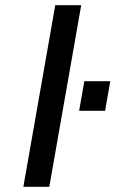

<svg xmlns="http://www.w3.org/2000/svg" viewBox="-20 -720 445 740"><path d="M70 0 193 -700H293L170 0ZM285 -293 305 -407H405L385 -293Z"/></svg>

Font: Cuprum Medium
Style: Italic
Weight: 500
Italic angle: -10°
Version: Version 3.000